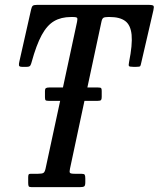

<svg xmlns="http://www.w3.org/2000/svg" viewBox="-20 -770 653 790"><path d="M96 -17.5V-41Q96 -48.5 97.8 -51.8Q99.5 -55 106.5 -55H136.5Q153.5 -55 159 -58.8Q164.5 -62.5 167.5 -76.5L227.5 -355H181Q170 -355 167.5 -357.8Q165 -360.5 165 -370V-396Q165 -404.5 168.8 -407.2Q172.5 -410 182 -410H239L297 -680Q299.5 -692 297.5 -696Q295.5 -700 279.5 -700H272Q231.5 -700 202.5 -683Q173.5 -666 151.5 -625.5Q129.5 -585 110 -514Q108 -506 104.8 -500.5Q101.5 -495 90 -495H70.5Q58.5 -495 58 -501.5Q57.5 -508 59.5 -516L108 -731Q110.5 -742.5 114.8 -746.2Q119 -750 133.5 -750H589Q608.5 -750 611.5 -746Q614.5 -742 611 -727L561 -511Q559 -500.5 556.8 -497.8Q554.5 -495 541 -495H528Q512.5 -495 510.5 -498.5Q508.5 -502 511 -514.5Q525.5 -586.5 521.5 -626.8Q517.5 -667 495.2 -683.5Q473 -700 432 -700H424.5Q410.5 -700 405.2 -696.5Q400 -693 397.5 -681L339.5 -410H383Q393.5 -410 396 -407.5Q398.5 -405 398.5 -396V-371.5Q398.5 -362.5 396 -358.8Q393.5 -355 381.5 -355H327.5L268 -76Q265 -63 267.8 -59Q270.5 -55 287.5 -55H314.5Q326 -55 328.5 -51Q331 -47 331 -35V-20Q331 -6 326.2 -3Q321.5 0 308.5 0H109.5Q100 0 98 -3.8Q96 -7.5 96 -17.5Z"/></svg>

Font: Besley* Condensed
Style: Italic
Weight: 400
Width: 3
Italic angle: -13°
Designer: Owen Earl
Foundry: indestructible type*
Version: Version 3.000; ttfautohint (v1.8.3)